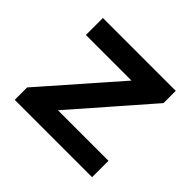

<svg xmlns="http://www.w3.org/2000/svg" viewBox="-158 -909 1118 1118"><g transform="rotate(45 400.5 -350.0)"><path d="M82 0V-102L530 -613L589 -560H108V-700H708V-599L261 -87L202 -135H719V0Z"/></g></svg>

Font: Lexend Giga SemiBold
Style: Regular
Weight: 600
Designer: Bonnie Shaver-Troup, Thomas Jockin
Foundry: Lexend
Version: Version 1.007